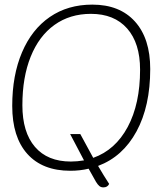

<svg xmlns="http://www.w3.org/2000/svg" viewBox="-20 -730 720 832"><path d="M405 -11Q429 30 453 67Q446 82 428 82Q418 82 411 76.5Q404 71 396 58L364 1Q327 10 285 10Q164 10 98.5 -63Q33 -136 33 -271Q33 -404 75.5 -503.5Q118 -603 196 -656.5Q274 -710 380 -710Q499 -710 565 -636.5Q631 -563 631 -431Q631 -270 571.5 -160.5Q512 -51 405 -11ZM587 -428Q587 -543 531 -606.5Q475 -670 374 -670Q283 -670 216 -622Q149 -574 113 -484.5Q77 -395 77 -274Q77 -157 131.5 -93.5Q186 -30 287 -30Q314 -30 344 -35L303 -113L284 -149H328L384 -46Q480 -80 533.5 -180Q587 -280 587 -428Z"/></svg>

Font: Krub ExtraLight
Style: Italic
Weight: 275
Italic angle: -8°
Designer: Ekaluck Peanpanawate
Foundry: Cadson Demak Co.,Ltd.
Version: Version 1.000; ttfautohint (v1.6)